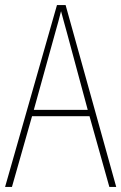

<svg xmlns="http://www.w3.org/2000/svg" viewBox="-20 -735 477 755"><path d="M410 0H437L238 -715H204L0 0H27L106 -278H332ZM243 -607 325 -303H113L197 -606C206 -638 213 -662 220 -691C228 -660 235 -637 243 -607Z"/></svg>

Font: Noto Sans Gujarati UI Condensed Thin
Style: Regular
Weight: 100
Width: 3
Designer: Jelle Bosma - Monotype Design Team, Universal Thirst
Foundry: Monotype Imaging Inc.
Version: Version 2.106